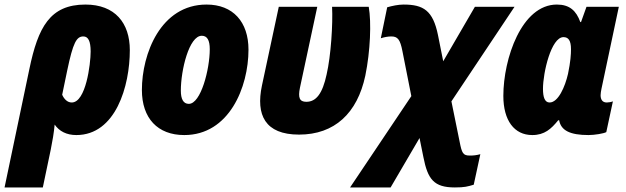

<svg xmlns="http://www.w3.org/2000/svg" viewBox="-75 -583 2750 843"><path d="M54 -280 -55 240H113L148 73C155 39 162 -2 165 -36C185 -7 217 10 260 10C433 10 495 -205 495 -363C495 -482 430 -563 300 -563C144 -563 92 -463 54 -280ZM240 -133C220 -133 206 -149 198 -167L220 -273C246 -397 261 -423 291 -423C312 -423 323 -403 323 -357C323 -302 302 -133 240 -133Z M734 10C931 10 1016 -200 1016 -365C1016 -487 948 -563 832 -563C630 -563 548 -346 548 -188C548 -64 617 10 734 10ZM754 -127C730 -127 719 -148 719 -185C719 -275 755 -426 811 -426C835 -426 846 -406 846 -367C846 -279 807 -127 754 -127Z M1238 8C1394 8 1494 -86 1529 -251C1551 -358 1556 -485 1544 -553H1383C1387 -478 1378 -338 1359 -256C1341 -172 1313 -136 1270 -136C1240 -136 1233 -154 1242 -198L1318 -553H1149L1075 -207C1048 -79 1088 8 1238 8Z M1462 240H1640L1767 23L1784 107C1803 204 1830 240 1922 240C1965 240 1978 236 2005 228L2034 94C2016 99 2002 100 1988 100C1958 100 1953 90 1943 39L1907 -138L2184 -553H2010L1871 -314L1848 -429C1826 -537 1784 -563 1697 -563C1673 -563 1646 -557 1625 -551L1597 -415C1612 -420 1629 -423 1643 -423C1671 -423 1682 -410 1692 -358L1731 -161Z M2262 10C2316 10 2345 -17 2376 -55H2380C2388 -10 2428 10 2509 10C2536 10 2577 3 2587 -3L2616 -138C2609 -135 2597 -133 2589 -133C2570 -133 2562 -146 2562 -165C2562 -173 2564 -184 2566 -194L2642 -553H2500L2476 -486H2473C2455 -536 2426 -563 2370 -563C2215 -563 2135 -325 2135 -162C2135 -54 2183 10 2262 10ZM2338 -133C2317 -133 2309 -156 2309 -193C2309 -264 2345 -420 2399 -420C2420 -420 2432 -406 2432 -367C2432 -344 2430 -312 2419 -259C2406 -202 2376 -133 2338 -133Z"/></svg>

Font: Noto Sans Condensed Black
Style: Italic
Weight: 900
Width: 3
Italic angle: -12°
Designer: Monotype Design Team
Foundry: Monotype Imaging Inc.
Version: Version 2.013